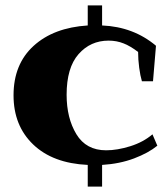

<svg xmlns="http://www.w3.org/2000/svg" viewBox="-20 -600 621 709"><path d="M357 9V89H304V9Q175 3 102.5 -66.5Q30 -136 30 -248Q30 -363 104 -430.5Q178 -498 304 -506V-580H357V-506Q473 -501 556 -431L545 -300H504Q498 -320 494 -350Q490 -380 490 -408Q463 -429 437 -439.5Q411 -450 381 -450Q314 -450 270 -400Q226 -350 226 -250Q226 -164 262 -104.5Q298 -45 372 -45Q413 -45 461 -60Q509 -75 543 -104L561 -62Q528 -35 475 -15Q422 5 357 9Z"/></svg>

Font: Trirong Black
Style: Regular
Weight: 900
Designer: Katatrad Team
Foundry: CadsonDemak
Version: Version 1.001